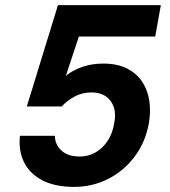

<svg xmlns="http://www.w3.org/2000/svg" viewBox="-20 -720 664 752"><path d="M271 12Q195 12 145.5 -14Q96 -40 74 -85Q52 -130 58 -188H195Q195 -155 220 -131Q245 -107 292 -107Q327 -107 355 -123.5Q383 -140 402 -169Q421 -198 427 -236Q435 -274 425.5 -301Q416 -328 394 -343Q372 -358 339 -358Q301 -358 270.5 -341Q240 -324 222 -303H85L207 -700H610L588 -577H289L238 -423Q263 -444 301 -457.5Q339 -471 384 -471Q440 -471 478 -451.5Q516 -432 537.5 -399Q559 -366 565 -324Q571 -282 563 -237Q550 -164 508 -107.5Q466 -51 404 -19.5Q342 12 271 12Z"/></svg>

Font: DM Sans 9pt ExtraBold
Style: Italic
Weight: 800
Italic angle: -10°
Version: Version 4.004;gftools[0.9.30]